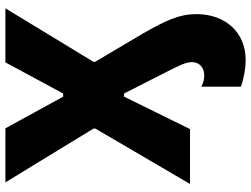

<svg xmlns="http://www.w3.org/2000/svg" viewBox="-132 -608 951 728"><g transform="rotate(-90 344.0 -244.5)"><path d="M654 24C654 -39 631 -91 579 -181L473 -360V-366L676 -700H471L353 -481H341L221 -700H16L220 -366V-359L10 0H218L341 -250H353L440 -79C457 -44 472 -17 472 7C472 35 452 54 421 54C408 54 395 51 379 43V193C413 205 450 211 480 211C584 211 654 135 654 24Z"/></g></svg>

Font: Fixel Display ExtraBold
Style: Regular
Weight: 800
Designer: AlfaBravo + MacPaw
Foundry: Kyrylo Tkachov, Marchela Mozhyna, Serhii Makarenko, Maria Weinstein, Zakhar Kryvoshyya
Version: Version 1.211